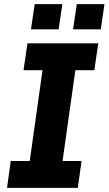

<svg xmlns="http://www.w3.org/2000/svg" viewBox="-20 -910 526 930"><path d="M14 0 32 -130H124L186 -570H94L113 -700H456L437 -570H345L283 -130H375L357 0ZM334 -768 352 -890H486L468 -768ZM130 -768 148 -890H282L264 -768Z"/></svg>

Font: Finlandica
Style: Italic
Weight: 400
Italic angle: -8°
Designer: Niklas Ekholm, Juho Hiilivirta, Jaakko Suomalainen
Foundry: Helsinki Type Studio
Version: Version 1.064